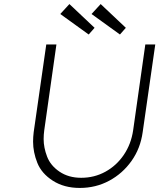

<svg xmlns="http://www.w3.org/2000/svg" viewBox="-20 -919 793 946"><path d="M373 7Q296 7 240.5 -28.5Q185 -64 164 -116.5Q143 -169 143 -221Q143 -244 146 -268L208 -700H258L198 -277Q195 -255 195 -234Q195 -192 212 -147.5Q229 -103 273.5 -73Q318 -43 380 -43Q445 -43 499.5 -73Q554 -103 590 -156Q626 -209 636 -277L696 -700H745L683 -268Q672 -188 628 -126Q584 -64 518 -28.5Q452 7 373 7ZM571 -749 431 -850 476 -899 600 -782ZM417 -749 277 -850 322 -899 446 -782Z"/></svg>

Font: Lexend ExtLt
Style: Italic
Weight: 250
Italic angle: -8.13011°
Designer: Bonnie Shaver-Troup, Thomas Jockin
Foundry: Lexend
Version: Version 1.007